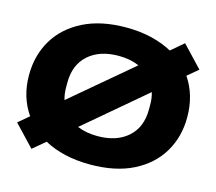

<svg xmlns="http://www.w3.org/2000/svg" viewBox="-104 -852 1120 994"><g transform="rotate(15 456.0 -355.0)"><path d="M143 12 36 -101 93 -149Q32 -237 32 -354Q32 -460 81.5 -543Q131 -626 226 -674Q321 -722 456 -722Q530 -722 592 -707Q654 -692 703 -665L770 -722L877 -609L820 -561Q880 -473 880 -354Q880 -249 830.5 -166Q781 -83 686.5 -35.5Q592 12 456 12Q383 12 321 -2.5Q259 -17 210 -44ZM234 -342Q234 -307 243 -276L566 -549Q518 -570 456 -570Q354 -570 294 -516.5Q234 -463 234 -368ZM456 -140Q558 -140 618 -193.5Q678 -247 678 -342V-368Q678 -403 669 -433L347 -160Q394 -140 456 -140Z"/></g></svg>

Font: Special Gothic Expanded One
Style: Regular
Weight: 400
Designer: Alistair McCready
Foundry: Monolith
Version: Version 1.010; ttfautohint (v1.8.4.7-5d5b)